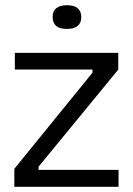

<svg xmlns="http://www.w3.org/2000/svg" viewBox="-20 -717 510 737"><path d="M35 0V-69L335 -438V-450H37V-514H434V-450L128 -77V-65H435V0ZM237 -606Q209 -606 195.5 -617.5Q182 -629 182 -652Q182 -674 196 -685.5Q210 -697 237 -697Q264 -697 278 -685.5Q292 -674 292 -651Q292 -629 278 -617.5Q264 -606 237 -606Z"/></svg>

Font: Bricolage Grotesque 24pt Light
Style: Regular
Weight: 300
Designer: Mathieu Triay
Foundry: Atelier Triay
Version: Version 1.001;gftools[0.9.33.dev8+g029e19f]